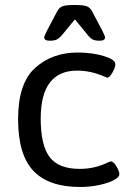

<svg xmlns="http://www.w3.org/2000/svg" viewBox="-20 -738 525 764"><path d="M52 -264Q52 -407 120 -468Q188 -529 289 -529Q347 -529 393 -515Q439 -501 439 -483Q439 -470 427.5 -449.5Q416 -429 407 -429Q405 -429 402.5 -430.5Q400 -432 396 -433Q342 -457 287 -457Q142 -457 142 -266Q142 -160 177.5 -113Q213 -66 297 -66Q358 -66 410 -92L421 -96Q431 -96 443 -76.5Q455 -57 455 -45Q455 -33 433.5 -21.5Q412 -10 376 -2Q340 6 298 6Q174 6 113 -58Q52 -122 52 -264ZM156 -589Q156 -594 167 -616L207 -692Q214 -706 226.5 -712Q239 -718 269 -718H285Q315 -718 327.5 -712Q340 -706 347 -692L387 -616Q398 -594 398 -589Q398 -576 376 -576Q359 -576 349.5 -580.5Q340 -585 328 -600L278 -661L228 -600Q215 -585 205.5 -580.5Q196 -576 178 -576Q156 -576 156 -589Z"/></svg>

Font: Asap-Regular
Style: Regular
Weight: 400
Designer: Pablo Cosgaya
Foundry: Omnibus-Type
Version: Version 2.000; ttfautohint (v1.8)